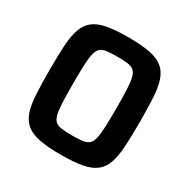

<svg xmlns="http://www.w3.org/2000/svg" viewBox="-159 -843 983 997"><g transform="rotate(30 333.0 -344.0)"><path d="M332 8Q255 8 205 -1.5Q155 -11 126 -34Q97 -57 83 -97Q69 -137 65.5 -198Q62 -259 62 -344Q62 -429 65.5 -490Q69 -551 83 -591Q97 -631 126 -654Q155 -677 205 -686.5Q255 -696 332 -696Q410 -696 460 -686.5Q510 -677 539 -654Q568 -631 582 -591Q596 -551 599.5 -490Q603 -429 603 -344Q603 -259 599.5 -198Q596 -137 582 -97Q568 -57 539 -34Q510 -11 460 -1.5Q410 8 332 8ZM332 -108Q370 -108 394 -111Q418 -114 431.5 -125Q445 -136 451.5 -161Q458 -186 460 -230.5Q462 -275 462 -344Q462 -413 460 -457.5Q458 -502 451.5 -527Q445 -552 431.5 -563Q418 -574 394 -577Q370 -580 333 -580Q296 -580 271.5 -577Q247 -574 233.5 -563Q220 -552 213.5 -527Q207 -502 205 -457.5Q203 -413 203 -344Q203 -275 205 -230.5Q207 -186 213.5 -161Q220 -136 233.5 -125Q247 -114 271 -111Q295 -108 332 -108Z"/></g></svg>

Font: Saira Thin SemiBold
Style: Regular
Weight: 600
Version: Version 1.101